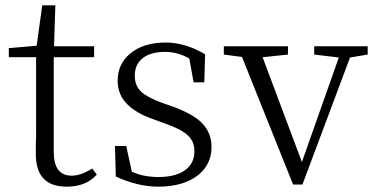

<svg xmlns="http://www.w3.org/2000/svg" viewBox="-20 -684 1401 718"><path d="M229 14C278 14 315 -1 342 -31L325 -54C297 -36 271 -27 248 -27C203 -27 181 -57 181 -116V-470H332V-511H182L187 -664H138L117 -513L13 -504V-470H115V-196C115 -182 115 -165 114 -145C114 -131 114 -121 114 -114C112 -29 150 14 229 14Z M572 14C636 14 686 -1 722 -30C755 -57 771 -92 771 -134C771 -168 760 -197 739 -220C717 -244 681 -265 630 -284L587 -299C549 -313 523 -327 508 -341C492 -356 484 -376 484 -401C484 -428 493 -449 512 -465C532 -482 561 -490 598 -490C629 -490 659 -482 688 -465L704 -376H744L747 -481C698 -510 649 -525 599 -525C544 -525 499 -511 466 -483C435 -457 420 -423 420 -382C420 -347 432 -318 456 -294C477 -273 508 -254 551 -239L600 -221C679 -193 707 -166 707 -118C707 -89 696 -66 674 -49C650 -31 616 -22 573 -22C534 -22 501 -29 473 -42L452 -138H410L413 -24C467 1 520 14 572 14Z M1111 6 1289 -469 1355 -480V-511H1155V-480L1247 -469L1109 -78L962 -470L1057 -480V-511H817V-480L885 -471L1076 6Z"/></svg>

Font: AllPunType Light
Style: Regular
Weight: 300
Version: 1.0